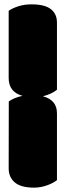

<svg xmlns="http://www.w3.org/2000/svg" viewBox="-20 -760 299 874"><path d="M135.3 94.2Q75.7 94.2 47.6 70.6Q19.5 46.9 19.5 6.3L20 -298.3Q43.5 -315.4 82.5 -323.7Q19.5 -340.8 19.5 -405.3V-710.9Q35.6 -722.2 62.7 -731.2Q89.8 -740.2 123.5 -740.2Q183.6 -740.2 211.4 -718.5Q239.3 -696.8 239.3 -657.2V-351.6Q214.8 -331.5 175.3 -321.8Q239.3 -304.7 239.3 -244.6V60.1Q231.9 65.9 220.7 72Q209.5 78.1 196 83Q182.6 87.9 167 91.1Q151.4 94.2 135.3 94.2Z"/></svg>

Font: Modak sl
Style: Regular
Weight: 400
Designer: Sarang Kulkarni, Maithili Shingre, Noopur Datye
Foundry: Ek Type
Version: Version 1.036;PS Version 1.000;hotconv 1.0.79;makeotf.lib2.5